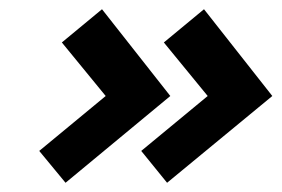

<svg xmlns="http://www.w3.org/2000/svg" viewBox="-20 -476 610 416"><path d="M209 -268 65 -149 122 -80 349 -268 201 -456 114 -384ZM430 -268 286 -149 342 -80 570 -268 422 -456 335 -384Z"/></svg>

Font: Advent Pro
Style: Italic
Weight: 400
Italic angle: -12°
Designer: VivaRado, Andreas Kalpakidis
Foundry: VivaRado, Andreas Kalpakidis
Version: Version 3.000